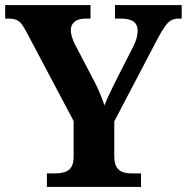

<svg xmlns="http://www.w3.org/2000/svg" viewBox="-20 -734 734 754"><path d="M164.2 0V-53H194.2Q216.2 -53 232.9 -57.8Q249.7 -62.6 259.5 -77.1Q269.2 -91.6 269.2 -120V-258.6L84.2 -608Q73.8 -627.6 65.2 -639.1Q56.5 -650.6 44.8 -655.8Q33.1 -661 13.2 -661H0.2V-714H335.5V-661H317.7Q287.8 -661 272.9 -648.6Q258 -636.2 258 -615.6Q258 -603.4 262.6 -588.8Q267.1 -574.2 273.7 -560.9L347.7 -419.4Q363 -390.7 372.6 -367.1Q382.2 -343.4 390.2 -320.4Q399.7 -344.9 414.7 -375.6Q429.7 -406.3 445.5 -437.9L503.7 -551.8Q514.3 -574 517.4 -588.9Q520.6 -603.8 520.6 -611.8Q520.6 -637.8 504.2 -649.4Q487.8 -661 454.8 -661H431.6V-714H693.5V-661H681.5Q664.6 -661 652.4 -654.3Q640.2 -647.6 628.2 -630.8Q616.1 -614.1 599.7 -583.6L428.8 -257.4V-121Q428.8 -92.3 438.1 -77.7Q447.3 -63 462.8 -58Q478.4 -53 496.3 -53H533.8V0Z"/></svg>

Font: Noto Serif Ethiopic
Style: Regular
Weight: 400
Designer: Monotype Design Team
Foundry: Monotype Imaging Inc.
Version: Version 2.102